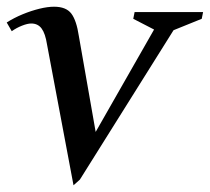

<svg xmlns="http://www.w3.org/2000/svg" viewBox="-26 -536 625 572"><path d="M193 16 114 -404Q109 -436 98 -451Q87 -466 67 -466Q56 -466 39.5 -459.5Q23 -453 9 -443L-6 -469Q16 -483 41.5 -493.5Q67 -504 91.5 -510Q116 -516 135 -516Q171 -516 186.5 -495.5Q202 -475 209 -428L259 -143L433 -448L371 -480L375 -500H579L575 -480L491 -446L212 -1Z"/></svg>

Font: Wittgenstein
Style: Italic
Weight: 400
Italic angle: -11°
Designer: Jörg Drees
Foundry: Jörg Drees
Version: Version 1.500